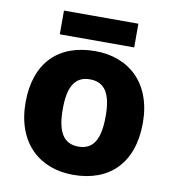

<svg xmlns="http://www.w3.org/2000/svg" viewBox="-81 -853 790 869"><g transform="rotate(10 313.5 -418.5)"><path d="M485 -781H143V-672H485ZM583 -342C583 -524 471 -625 315 -625C146 -625 44 -524 44 -342C44 -158 156 -56 312 -56C480 -56 583 -158 583 -342ZM215 -342C215 -443 244 -495 313 -495C384 -495 412 -443 412 -342C412 -240 384 -186 314 -186C243 -186 215 -240 215 -342Z"/></g></svg>

Font: Noto Sans Malayalam UI ExtraBold
Style: Regular
Weight: 800
Designer: Jelle Bosma - Monotype Design Team
Foundry: Monotype Imaging Inc.
Version: Version 2.104